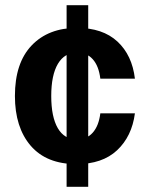

<svg xmlns="http://www.w3.org/2000/svg" viewBox="-20 -695 573 740"><path d="M275 -62.5Q159.2 -62.5 98.3 -133.3Q37.5 -204.2 37.5 -325Q37.5 -452.5 102.1 -520Q166.7 -587.5 276.7 -587.5Q375.8 -587.5 432.5 -535Q489.2 -482.5 500 -391.7H366.7Q360.8 -440.8 337.5 -466.7Q314.2 -492.5 277.5 -492.5Q229.2 -492.5 203.3 -449.2Q177.5 -405.8 177.5 -325Q177.5 -244.2 202.9 -200.8Q228.3 -157.5 276.7 -157.5Q314.2 -157.5 337.5 -183.8Q360.8 -210 366.7 -258.3H500Q488.3 -169.2 431.2 -115.8Q374.2 -62.5 275 -62.5ZM320 25H236.7V-675H320Z"/></svg>

Font: Familjen Grotesk Variable
Style: Regular
Weight: 400
Designer: Anders Wikstroem, Jonas Baeckman, Matilda Gysing, Kristian Moeller
Foundry: Familjen STHLM AB
Version: Version 2.000